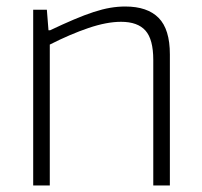

<svg xmlns="http://www.w3.org/2000/svg" viewBox="-20 -570 620 590"><path d="M82 -540H124L129 -477H134Q174 -496 207 -510Q240 -524 267.5 -533Q295 -542 318.5 -546Q342 -550 365 -550Q433 -550 467.5 -515Q502 -480 502 -403V0H451V-386Q451 -449 427 -476Q403 -503 352 -503Q308 -503 252 -484Q196 -465 133 -433V0H82Z"/></svg>

Font: Encode Sans Normal
Style: ExtraLight
Weight: 200
Designer: Pablo Impallari, Andres Torresi
Foundry: Pablo Impallari, Andres Torresi
Version: Version 1.000; ttfautohint (v1.00) -l 8 -r 50 -G 200 -x 14 -